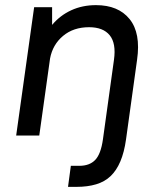

<svg xmlns="http://www.w3.org/2000/svg" viewBox="-20 -528 615 748"><path d="M256 118H289Q329 118 351 95Q373 72 381 15L424 -295Q433 -359 407.5 -390.5Q382 -422 327 -422Q266 -422 225.5 -388Q185 -354 175 -300L133 0H43L113 -500H183V-431Q214 -468 257.5 -488Q301 -508 354 -508Q441 -508 485 -453.5Q529 -399 514 -295L471 15Q464 65 449 100.5Q434 136 411 158Q388 180 354.5 190Q321 200 278 200H245Z"/></svg>

Font: Retni Sans Medium
Style: Italic
Weight: 500
Italic angle: -8°
Designer: Vitaly Kuzmin
Foundry: ParaType Ltd.
Version: Version 1.00;June 10, 2019;FontCreator 11.5.0.2425 64-bit; t